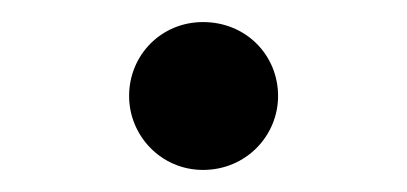

<svg xmlns="http://www.w3.org/2000/svg" viewBox="-20 -139 369 174"><path d="M164 15C203 15 232 -16 232 -52C232 -89 203 -119 164 -119C126 -119 97 -89 97 -52C97 -16 126 15 164 15Z"/></svg>

Font: Noto Serif TC Medium
Style: Regular
Weight: 500
Designer: Ryoko NISHIZUKA 西塚涼子 (kana & ideographs); Frank Grießhammer (Latin, Greek & Cyrillic); Wenlong ZHANG 张文龙 (bopomofo); San
Foundry: Adobe
Version: Version 2.001;hotconv 1.1.0;makeotfexe 2.6.0